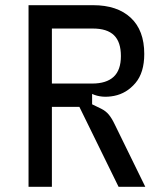

<svg xmlns="http://www.w3.org/2000/svg" viewBox="-20 -720 640 740"><path d="M90 -700H339Q432 -700 484 -651.5Q536 -603 536 -512Q536 -440 502 -400Q468 -360 420 -350.5Q372 -341 335 -358V-318L370 -301Q388 -292 399.5 -278Q411 -264 422 -241L540 0H437L286 -308H180V0H90ZM446 -504Q446 -558 419.5 -584Q393 -610 338 -610H180V-398H335Q390 -398 418 -424Q446 -450 446 -504Z"/></svg>

Font: Fliege Mono Thin
Style: Regular
Weight: 100
Version: Version 0.020;Glyphs 3.3 (3306)